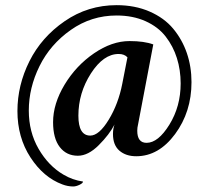

<svg xmlns="http://www.w3.org/2000/svg" viewBox="-20 -584 778 726"><path d="M420.9 -564.5Q490.2 -564.5 545.4 -540.5Q600.6 -516.6 634.8 -475.6Q668.9 -434.6 686.5 -383.3Q704.1 -332 704.1 -273.4Q704.1 -161.1 642.1 -77.1Q580.1 6.8 495.1 6.8Q456.1 6.8 431.6 -14.2Q407.2 -35.2 407.2 -77.1Q407.2 -97.7 413.1 -113.3Q393.6 -75.2 353.5 -35.2Q313.5 4.9 274.4 4.9Q231.4 4.9 206.1 -27.8Q180.7 -60.5 180.7 -122.1Q180.7 -191.4 224.1 -263.7Q267.6 -335.9 335.4 -382.3Q403.3 -428.7 469.7 -428.7Q525.4 -428.7 559.6 -416L502 -113.3Q499 -101.6 499 -89.8Q499 -43.9 534.2 -43.9Q578.1 -43.9 620.6 -112.8Q663.1 -181.6 663.1 -268.6Q663.1 -319.3 648.9 -364.3Q634.8 -409.2 606.4 -445.8Q578.1 -482.4 530.3 -503.9Q482.4 -525.4 420.9 -525.4Q325.2 -525.4 247.6 -470.7Q169.9 -416 129.4 -334Q88.9 -252 88.9 -166Q88.9 -85 126 -21Q163.1 43 219.7 76.2Q253.9 96.7 293.9 102.5Q293.9 108.4 280.8 114.7Q267.6 121.1 256.8 121.1Q236.3 121.1 215.8 113.3Q144.5 86.9 95.2 11.2Q45.9 -64.5 45.9 -164.1Q45.9 -261.7 91.3 -352.5Q136.7 -443.4 224.6 -503.9Q312.5 -564.5 420.9 -564.5ZM428.7 -379.9Q371.1 -379.9 323.7 -306.2Q276.4 -232.4 276.4 -146.5Q276.4 -71.3 321.3 -71.3Q354.5 -71.3 391.1 -131.3Q427.7 -191.4 442.4 -267.6L461.9 -367.2Q450.2 -379.9 428.7 -379.9Z"/></svg>

Font: Crimson
Style: Semibold
Weight: 600
Version: Version 0.8